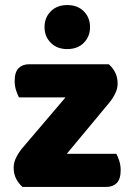

<svg xmlns="http://www.w3.org/2000/svg" viewBox="-20 -739 521 759"><path d="M410 -485Q426 -471 435.5 -452Q445 -433 445 -409Q445 -389 435.5 -369.5Q426 -350 412 -333L244 -131H440Q446 -120 451.5 -103Q457 -86 457 -66Q457 -31 441.5 -15.5Q426 0 400 0H69Q53 -14 43.5 -33Q34 -52 34 -76Q34 -96 43.5 -115.5Q53 -135 67 -152L239 -354H55Q49 -365 43.5 -382Q38 -399 38 -419Q38 -454 53.5 -469.5Q69 -485 95 -485ZM336 -632Q336 -595 311.5 -570Q287 -545 246 -545Q205 -545 180.5 -570Q156 -595 156 -632Q156 -669 180.5 -694Q205 -719 246 -719Q287 -719 311.5 -694Q336 -669 336 -632Z"/></svg>

Font: Baloo Chettan 2 ExtraBold
Style: Regular
Weight: 800
Designer: Maithili Shingre, Unnati Kotecha and Ek Type
Foundry: Ek Type
Version: Version 1.640;hotconv 1.0.111;makeotfexe 2.5.65597; ttfautoh